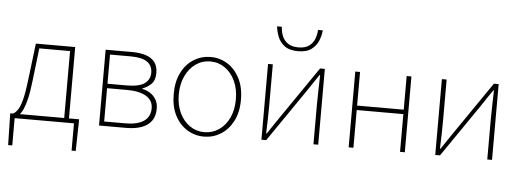

<svg xmlns="http://www.w3.org/2000/svg" viewBox="-54 -876 3271 1206"><g transform="rotate(5 1581.0 -273.0)"><path d="M56 0V172H30L26 -12V-28H460V-12L456 172H430V0ZM366 -10V-450H172L148 -246Q140 -175 129.5 -131Q119 -87 108 -63Q97 -39 86.5 -27.5Q76 -16 68 -10L44 -28Q59 -36 72.5 -55Q86 -74 98 -118.5Q110 -163 120 -248L148 -478H396V-10Z M588 0V-478H756Q807 -478 843.5 -465.5Q880 -453 899 -427Q918 -401 918 -361Q918 -314 894.5 -290.5Q871 -267 839 -256V-253Q864 -248 887 -234Q910 -220 925 -196Q940 -172 940 -136Q940 -90 918.5 -60Q897 -30 856.5 -15Q816 0 760 0ZM618 -266H737Q818 -266 852 -291Q886 -316 886 -359Q886 -403 853 -426.5Q820 -450 747 -450H618ZM618 -28H750Q828 -28 868 -55.5Q908 -83 908 -137Q908 -186 865 -212Q822 -238 742 -238H618Z M1250 12Q1193 12 1144.5 -17.5Q1096 -47 1067 -103Q1038 -159 1038 -238Q1038 -318 1067 -374.5Q1096 -431 1144.5 -460.5Q1193 -490 1250 -490Q1307 -490 1355 -460.5Q1403 -431 1432.5 -374.5Q1462 -318 1462 -238Q1462 -159 1432.5 -103Q1403 -47 1355 -17.5Q1307 12 1250 12ZM1250 -16Q1301 -16 1342 -44Q1383 -72 1406.5 -122Q1430 -172 1430 -238Q1430 -304 1406.5 -354.5Q1383 -405 1342 -433.5Q1301 -462 1250 -462Q1199 -462 1158.5 -433.5Q1118 -405 1094 -354.5Q1070 -304 1070 -238Q1070 -172 1094 -122Q1118 -72 1158.5 -44Q1199 -16 1250 -16Z M1612 0V-478H1642V-224Q1642 -184 1641 -137Q1640 -90 1638 -42H1642Q1657 -65 1677 -94.5Q1697 -124 1712 -146L1940 -478H1970V0H1940V-254Q1940 -294 1941.5 -341Q1943 -388 1944 -436H1940Q1925 -414 1905 -384.5Q1885 -355 1870 -332L1642 0ZM1792 -574Q1737 -574 1706.5 -597.5Q1676 -621 1663.5 -654.5Q1651 -688 1648 -718H1678Q1679 -689 1689.5 -661.5Q1700 -634 1725 -616Q1750 -598 1792 -598Q1835 -598 1859.5 -616Q1884 -634 1894.5 -661.5Q1905 -689 1906 -718H1936Q1934 -688 1921 -654.5Q1908 -621 1877.5 -597.5Q1847 -574 1792 -574Z M2162 0V-478H2192V-266H2486V-478H2516V0H2486V-238H2192V0Z M2708 0V-478H2738V-224Q2738 -184 2737 -137Q2736 -90 2734 -42H2738Q2753 -65 2773 -94.5Q2793 -124 2808 -146L3036 -478H3066V0H3036V-254Q3036 -294 3037.5 -341Q3039 -388 3040 -436H3036Q3021 -414 3001 -384.5Q2981 -355 2966 -332L2738 0Z"/></g></svg>

Font: SourceSans3VF
Style: Regular
Weight: 200
Designer: Paul D. Hunt
Foundry: Adobe
Version: Version 3.052;hotconv 1.1.0;makeotfexe 2.6.0